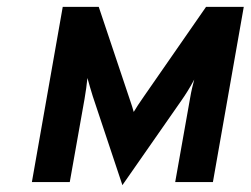

<svg xmlns="http://www.w3.org/2000/svg" viewBox="-20 -531 731 560"><path d="M337 9 250.5 -250.5Q246.5 -263.5 242.8 -276Q239 -288.5 235 -303.5Q233.5 -290 231.5 -274.2Q229.5 -258.5 226.5 -242L183.5 0H73L163 -511H268L358.5 -241Q362.5 -229 365.5 -220Q368.5 -211 370 -204.5Q376.5 -215 382.5 -224.5Q388.5 -234 398.5 -248L581 -511H691L601 0H491L534.5 -245Q537 -260 540.2 -273.8Q543.5 -287.5 546.5 -299Q537 -281 527.5 -265.8Q518 -250.5 508.5 -237Z"/></svg>

Font: Overpass SemiBold
Style: Italic
Weight: 600
Italic angle: -10°
Designer: Delve Withrington, Dave Bailey, Thomas Jockin
Foundry: Delve Fonts LLC
Version: Version 4.000